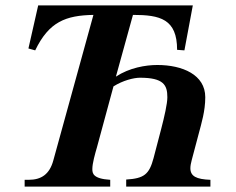

<svg xmlns="http://www.w3.org/2000/svg" viewBox="-20 -689 870 709"><path d="M757 0V-25C705 -27 683 -38 683 -68C683 -76 685 -87 688 -98L714 -196C724 -234 738 -279 738 -330C738 -413 654 -449 561 -449C518 -449 458 -439 408 -406L471 -634C571 -634 634 -619 634 -505L661 -503L692 -669H121L85 -510L110 -503C161 -609 223 -632 325 -634L177 -97C163 -45 132 -25 86 -25H71V0H387V-25C323 -29 321 -49 321 -65C321 -86 331 -121 338 -145L399 -370C434 -392 474 -402 497 -402C584 -402 598 -375 598 -330C598 -306 587 -258 575 -212L547 -105C531 -45 512 -30 446 -26V0Z"/></svg>

Font: XITS
Style: Bold Italic
Weight: 700
Italic angle: -16.33°
Designer: MicroPress Inc., with final additions and corrections provided by Coen Hoffman, Elsevier (retired)
Version: Version 1.302